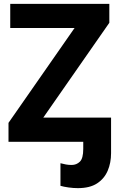

<svg xmlns="http://www.w3.org/2000/svg" viewBox="-20 -734 619 994"><path d="M555 0H24V-98L366 -589H33V-714H546V-616L204 -125H555ZM383 240Q360 240 335 236.5Q310 233 293 228V111Q308 115 321.5 117.5Q335 120 351 120Q376 120 393.5 103Q411 86 411 37V0H401V-125H555V59Q555 109 537.5 150Q520 191 482.5 215.5Q445 240 383 240Z"/></svg>

Font: Noto IKEA Arabic
Style: Bold
Weight: 700
Designer: Monotype Design Team
Foundry: Monotype Imaging Inc.
Version: Version 1.200